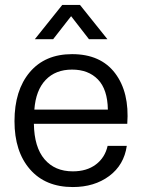

<svg xmlns="http://www.w3.org/2000/svg" viewBox="-20 -754 578 783"><path d="M276.9 8.8Q165 8.8 102.1 -63.7Q39.1 -136.2 39.1 -259.8Q39.1 -385.7 101.3 -459.5Q163.6 -533.2 273.9 -533.2Q390.6 -533.2 449.5 -455.3Q508.3 -377.4 499 -249H118.2Q119.6 -153.8 161.6 -104.5Q203.6 -55.2 276.9 -55.2Q334 -55.2 371.1 -83.3Q408.2 -111.3 418.9 -159.2H497.1Q485.8 -81.1 425.3 -36.1Q364.7 8.8 276.9 8.8ZM120.1 -307.1H419.9Q418.5 -389.6 379.4 -429.9Q340.3 -470.2 273.9 -470.2Q206.5 -470.2 166.3 -428.2Q126 -386.2 120.1 -307.1ZM122.1 -594.2 233.9 -733.9H306.2L418 -594.2H342.8L270 -688L196.8 -594.2Z"/></svg>

Font: Lumene Sans
Style: Regular
Weight: 400
Designer: Deni Anggara
Version: Version 1.003;Glyphs 3.1.2 (3151)